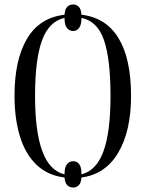

<svg xmlns="http://www.w3.org/2000/svg" viewBox="-20 -788 651 860"><path d="M308 52Q292 52 281.5 42Q271 32 269 7Q194 -2 144 -49.5Q94 -97 69.5 -176.5Q45 -256 45 -359Q45 -520 101 -614.5Q157 -709 269 -722Q271 -748 281.5 -758Q292 -768 308 -768Q322 -768 332.5 -758Q343 -748 345 -722Q455 -709 511 -617Q567 -525 567 -358Q567 -201 509.5 -104Q452 -7 345 7Q343 32 332.5 42Q322 52 308 52ZM269 -7Q269 -39 280 -52.5Q291 -66 308 -66Q325 -66 335 -52.5Q345 -39 345 -7Q412 -24 443.5 -110.5Q475 -197 475 -358Q475 -522 446 -607.5Q417 -693 345 -708Q345 -677 334.5 -663Q324 -649 308 -649Q291 -649 280 -662.5Q269 -676 269 -708Q199 -692 168 -606.5Q137 -521 137 -358Q137 -199 169.5 -111Q202 -23 269 -7Z"/></svg>

Font: Noto Serif Display ExtraCondensed
Style: Regular
Weight: 400
Width: 2
Designer: Monotype Design Team
Foundry: Monotype Imaging Inc.
Version: Version 2.009